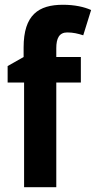

<svg xmlns="http://www.w3.org/2000/svg" viewBox="-20 -785 402 805"><path d="M319 -439V-546H216V-583C216 -624 228 -649 262 -649C287 -649 307 -644 329 -637L362 -743C333 -756 293 -765 244 -765C142 -765 79 -723 79 -586V-546L12 -508V-439H81V0H216V-439Z"/></svg>

Font: Noto Sans Gujarati UI Condensed
Style: Bold
Weight: 700
Width: 3
Designer: Jelle Bosma - Monotype Design Team, Universal Thirst
Foundry: Monotype Imaging Inc.
Version: Version 2.106